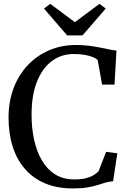

<svg xmlns="http://www.w3.org/2000/svg" viewBox="-20 -992 686 1022"><path d="M367 11Q283.5 11 219.8 -16Q156 -43 112.8 -92.8Q69.5 -142.5 47.5 -211.8Q25.5 -281 25.5 -366Q25.5 -452 52.5 -523Q79.5 -594 128 -645.2Q176.5 -696.5 241.8 -724.5Q307 -752.5 384 -752.5Q421 -752.5 452.8 -748.5Q484.5 -744.5 511 -739.2Q537.5 -734 559.8 -729.2Q582 -724.5 600 -723L589.5 -541.5H523.5L500 -672.5Q492 -680.5 475 -687.8Q458 -695 432.2 -699.8Q406.5 -704.5 372.5 -704.5Q306.5 -704.5 256 -667Q205.5 -629.5 176.8 -557.2Q148 -485 148 -380.5Q148 -311.5 161.2 -249.5Q174.5 -187.5 202 -139.8Q229.5 -92 272.5 -64.5Q315.5 -37 375 -37Q411.5 -37 436 -43Q460.5 -49 476.5 -58.8Q492.5 -68.5 504 -79L545 -184L604.5 -176L582 -27Q561 -26 542 -20.2Q523 -14.5 500.2 -7.2Q477.5 0 445.5 5.5Q413.5 11 367 11ZM337.5 -803.5 214 -946.5 247.5 -971.5 378.5 -874 509.5 -971.5 543 -946.5 419 -803.5Z"/></svg>

Font: Merriweather 48pt
Style: Regular
Weight: 400
Version: Version 2.100